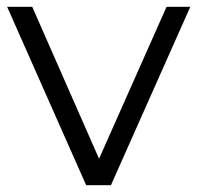

<svg xmlns="http://www.w3.org/2000/svg" viewBox="-20 -546 582 566"><path d="M471 -526 272 -78 75 -526H1L234 0H307L541 -526Z"/></svg>

Font: Talent
Style: Regular
Weight: 400
Designer: Mike Powis
Version: Version 1.001;hotconv 1.0.109;makeotfexe 2.5.65596